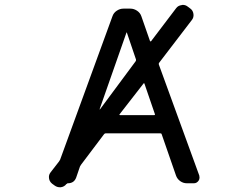

<svg xmlns="http://www.w3.org/2000/svg" viewBox="-20 -789 1040 803"><path d="M480.5 -311.5Q477.5 -307.6 482.4 -307.6H625Q628.9 -307.6 627.9 -311.5L584 -439.5Q584 -440.4 582.5 -440.9Q581.1 -441.4 580.1 -439.5ZM421.9 -231.4Q418 -231.4 415 -227.5L319.3 -100.6Q316.4 -96.7 314.5 -92.8L298.8 -46.9Q290 -22.5 263.7 -22.5Q260.7 -22.5 258.8 -19.5H257.8Q249 -7.8 234.4 -5.9Q232.4 -5.9 229.5 -5.9Q218.8 -5.9 209 -12.7L198.2 -20.5Q184.6 -31.2 184.6 -48.8Q184.6 -59.6 192.4 -69.3L226.6 -113.3Q229.5 -117.2 231.4 -121.1L450.2 -720.7Q455.1 -735.4 468.3 -744.1Q481.4 -752.9 496.1 -752.9H525.4Q540 -752.9 553.2 -744.1Q566.4 -735.4 571.3 -720.7L607.4 -617.2Q608.4 -616.2 609.9 -615.7Q611.3 -615.2 612.3 -617.2L716.8 -754.9Q724.6 -765.6 739.3 -767.6Q742.2 -768.6 744.1 -768.6Q755.9 -768.6 764.6 -761.7L776.4 -752.9Q787.1 -745.1 789.1 -730.5Q791 -715.8 782.2 -705.1L645.5 -526.4Q642.6 -522.5 644.5 -518.6L813.5 -54.7Q814.5 -50.8 814.5 -45.9Q814.5 -39.1 810.5 -33.2Q802.7 -22.5 791 -22.5H761.7Q746.1 -22.5 733.4 -31.7Q720.7 -41 715.8 -55.7L656.2 -227.5Q655.3 -231.4 650.4 -231.4ZM510.7 -652.3Q510.7 -653.3 509.8 -653.3Q508.8 -653.3 508.8 -652.3L396.5 -332Q396.5 -332 397 -331.5Q397.5 -331.1 398.4 -332L546.9 -532.2Q549.8 -536.1 548.8 -540Z"/></svg>

Font: Rounded-L Mgen+ 2m regular
Style: Regular
Weight: 400
Designer: [Source Han Sans]
Ryoko NISHIZUKA  (kana & ideographs); Paul D. Hunt (Latin, Greek & Cyrillic); Wenlong ZHANG  (bopomofo
Version: Version 1.059.20150602